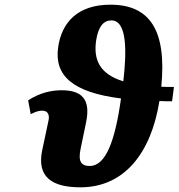

<svg xmlns="http://www.w3.org/2000/svg" viewBox="-20 -789 762 819"><path d="M323 10C508 10 624 -133 660 -358C677 -357 695 -357 714 -357L722 -418C703 -418 685 -418 668 -419C692 -663 617 -769 451 -769C313 -769 243 -695 228 -587C211 -467 289 -395 496 -369V-368C471 -188 431 -81 363 -81C327 -81 312 -99 324 -155L347 -266C368 -366 329 -404 243 -404C203 -404 152 -395 100 -361L111 -302C135 -314 147 -317 160 -317C185 -317 192 -298 187 -275L160 -148C136 -32 204 10 323 10ZM390 -616C399 -676 422 -702 455 -702C524 -702 520 -564 506 -442C406 -473 378 -533 390 -616Z"/></svg>

Font: Noto Serif ExtraCondensed Black
Style: Italic
Weight: 900
Width: 2
Italic angle: -12°
Designer: Monotype Design Team
Foundry: Monotype Imaging Inc.
Version: Version 2.014